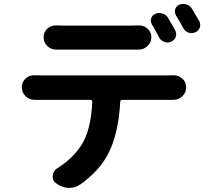

<svg xmlns="http://www.w3.org/2000/svg" viewBox="-20 -876 1040 952"><path d="M848.6 -725.6Q853.5 -715.8 853.5 -707Q853.5 -700.2 851.6 -693.4Q845.7 -676.8 829.1 -669.9Q820.3 -665 810.5 -665Q802.7 -665 794.9 -668Q777.3 -674.8 768.6 -690.4Q749 -728.5 733.4 -754.9Q727.5 -763.7 727.5 -773.4Q727.5 -779.3 729.5 -785.2Q734.4 -800.8 750 -807.6Q759.8 -811.5 769.5 -811.5Q777.3 -811.5 785.2 -808.6Q803.7 -803.7 813.5 -787.1Q830.1 -758.8 848.6 -725.6ZM622.1 -629.9H303.7Q283.2 -629.9 260.7 -629.9Q259.8 -629.9 258.8 -629.9Q233.4 -629.9 214.8 -647.5Q196.3 -665 196.3 -691.4Q196.3 -716.8 214.8 -734.4Q233.4 -750 256.8 -750Q258.8 -750 259.8 -750Q282.2 -749 302.7 -749H622.1Q643.6 -749 666 -750Q668 -750 668.9 -750Q693.4 -750 710.9 -734.4Q730.5 -716.8 730.5 -691.4Q730.5 -665 710.9 -647.5Q692.4 -629.9 667 -629.9Q666 -629.9 666 -629.9Q643.6 -629.9 622.1 -629.9ZM183.6 -502H810.5Q822.3 -502 837.9 -502.9Q839.8 -502.9 840.8 -502.9Q865.2 -502.9 883.8 -486.3Q903.3 -469.7 903.3 -443.4Q903.3 -417 883.8 -398.4Q865.2 -380.9 838.9 -380.9Q837.9 -380.9 837.9 -380.9Q823.2 -380.9 810.5 -380.9H586.9Q577.1 -380.9 576.2 -371.1Q567.4 -212.9 517.6 -116.2Q474.6 -30.3 378.9 38.1Q353.5 55.7 324.2 55.7Q321.3 55.7 318.4 55.7Q286.1 53.7 258.8 33.2Q241.2 20.5 241.2 0Q241.2 -27.3 264.6 -42Q337.9 -87.9 380.9 -152.3Q431.6 -228.5 437.5 -371.1Q437.5 -375 435.1 -377.9Q432.6 -380.9 428.7 -380.9H183.6Q168.9 -380.9 153.3 -380.9Q152.3 -380.9 152.3 -380.9Q126 -380.9 107.4 -398.4Q87.9 -417 87.9 -443.4Q87.9 -469.7 107.4 -487.3Q125 -502.9 149.4 -502.9Q151.4 -502.9 153.3 -502.9Q169.9 -502 183.6 -502ZM852.5 -799.8Q846.7 -809.6 846.7 -819.3Q846.7 -824.2 848.6 -830.1Q853.5 -845.7 868.2 -852.5Q877.9 -856.4 888.7 -856.4Q895.5 -856.4 903.3 -854.5Q921.9 -848.6 931.6 -833Q950.2 -801.8 967.8 -771.5Q972.7 -761.7 972.7 -752.9Q972.7 -746.1 970.7 -739.3Q964.8 -722.7 948.2 -715.8Q939.5 -711.9 929.7 -711.9Q922.9 -711.9 915 -713.9Q897.5 -720.7 888.7 -736.3Q870.1 -771.5 852.5 -799.8Z"/></svg>

Font: Gen Jyuu GothicX Bold
Style: Bold
Weight: 700
Designer: Ryoko NISHIZUKA (kana &amp; ideographs); Paul D. Hunt (Latin, Greek &amp; Cyrillic); Wenlong ZHANG (bopomofo); Sandoll C
Version: Version 1.058.20140828